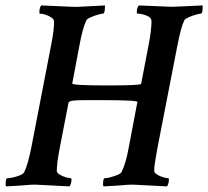

<svg xmlns="http://www.w3.org/2000/svg" viewBox="-28 -666 747 689"><path d="M-5.9 2.9Q-7.8 1 -7.8 -3.9Q-7.8 -26.4 -2 -26.4Q5.9 -26.4 19 -29.3Q32.2 -32.2 43.9 -37.1Q55.7 -42 58.6 -47.9Q66.4 -63.5 72.3 -85Q78.1 -106.4 84 -134.8L156.2 -507.8Q161.1 -533.2 163.6 -553.2Q166 -573.2 166 -587.9Q166 -596.7 156.7 -603Q147.5 -609.4 135.3 -613.3Q123 -617.2 115.2 -617.2Q113.3 -617.2 113.3 -621.1Q113.3 -639.6 120.1 -646.5L232.4 -641.6Q244.1 -640.6 273.4 -642.6Q302.7 -644.5 348.6 -646.5V-642.6Q348.6 -617.2 341.8 -617.2Q336.9 -617.2 323.2 -613.3Q309.6 -609.4 297.4 -604Q285.2 -598.6 282.2 -593.8Q274.4 -577.1 268.6 -555.2Q262.7 -533.2 257.8 -506.8L231.4 -367.2V-366.2Q231.4 -359.4 359.4 -359.4Q477.5 -359.4 478.5 -365.2L505.9 -507.8Q510.7 -533.2 513.2 -553.7Q515.6 -574.2 515.6 -589.8Q515.6 -603.5 497.1 -610.4Q478.5 -617.2 464.8 -617.2Q462.9 -617.2 462.9 -622.1Q462.9 -638.7 470.7 -646.5Q522.5 -644.5 551.8 -643.1Q581.1 -641.6 587.9 -641.6Q597.7 -641.6 625.5 -643.1Q653.3 -644.5 699.2 -646.5V-641.6Q699.2 -617.2 693.4 -617.2Q688.5 -617.2 674.8 -613.3Q661.1 -609.4 648.9 -604Q636.7 -598.6 633.8 -593.8Q627 -580.1 621.1 -558.1Q615.2 -536.1 609.4 -506.8L537.1 -135.7Q532.2 -108.4 528.8 -87.4Q525.4 -66.4 525.4 -52.7Q525.4 -45.9 535.6 -39.6Q545.9 -33.2 558.1 -29.8Q570.3 -26.4 576.2 -26.4Q578.1 -26.4 578.1 -21.5Q578.1 -7.8 571.3 2.9L459 -2.9Q446.3 -3.9 430.2 -2.9Q414.1 -2 393.6 0Q352.5 2.9 343.8 2.9Q341.8 1 341.8 -3.9Q341.8 -26.4 347.7 -26.4Q355.5 -26.4 368.2 -29.8Q380.9 -33.2 393.1 -38.1Q405.3 -43 408.2 -48.8Q416 -64.5 422.4 -85.9Q428.7 -107.4 433.6 -134.8L464.8 -298.8L465.8 -299.8Q465.8 -306.6 344.7 -306.6Q305.7 -306.6 280.3 -306.6Q254.9 -306.6 243.2 -305.7Q219.7 -304.7 217.8 -296.9L186.5 -135.7Q180.7 -105.5 178.2 -85Q175.8 -64.5 175.8 -52.7Q175.8 -45.9 186 -39.6Q196.3 -33.2 208.5 -29.8Q220.7 -26.4 226.6 -26.4Q228.5 -26.4 228.5 -21.5Q228.5 -7.8 221.7 2.9L109.4 -2.9Q96.7 -3.9 80.6 -2.9Q64.5 -2 43.9 0Q2.9 2.9 -5.9 2.9Z"/></svg>

Font: Crimson Text SemiBold
Style: Italic
Weight: 600
Italic angle: -11°
Designer: Sebastian Kosch
Foundry: Sebastian Kosch
Version: Version 1.100; ttfautohint (v1.8.4)